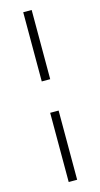

<svg xmlns="http://www.w3.org/2000/svg" viewBox="-130 -759 482 922"><g transform="rotate(-15 111.0 -298.0)"><path d="M90 -376H132V-720H90ZM90 124H132V-220H90Z"/></g></svg>

Font: Hauora ExtraLight
Style: Regular
Weight: 200
Designer: Mikhail Sharanda
Foundry: WCYS & Co.
Version: Version 1.010